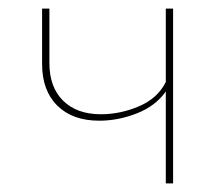

<svg xmlns="http://www.w3.org/2000/svg" viewBox="-20 -427 516 447"><path d="M366 -407H383V0H366V-214Q342 -180 298.5 -163Q255 -146 211 -146Q149 -146 113.5 -181Q78 -216 78 -278V-407H95V-280Q95 -224 127 -192.5Q159 -161 215 -161Q260 -161 303.5 -179.5Q347 -198 366 -236Z"/></svg>

Font: EauTestText Thin
Style: Italic
Weight: 250
Italic angle: -12°
Designer: Christian Thalmann (Catharsis Fonts)
Version: Version 0.001;PS 000.001;hotconv 1.0.88;makeotf.lib2.5.64775